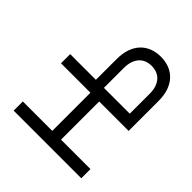

<svg xmlns="http://www.w3.org/2000/svg" viewBox="-85 -812 1084 1084"><g transform="rotate(-45 456.5 -270.0)"><path d="M69.7 0V-540H143V-305H447.7V-540H521V0H447.7V-235H143V0ZM687.2 0H447.7V-540H521V-334.7H687.2Q733 -334.7 767.8 -322.3Q802.5 -310 825.9 -287.8Q849.3 -265.5 861.2 -234.7Q873 -203.8 873 -167.3Q873 -130.8 861.2 -100Q849.3 -69.2 825.9 -46.9Q802.5 -24.7 767.8 -12.3Q733 0 687.2 0ZM679 -64.2Q709.8 -64.2 732.4 -71.9Q755 -79.7 769.9 -93.2Q784.8 -106.8 792.2 -125.9Q799.5 -145 799.5 -167.3Q799.5 -190 792.2 -208.9Q784.8 -227.8 769.9 -241.4Q755 -255 732.4 -262.8Q709.8 -270.5 679 -270.5H521V-64.2Z"/></g></svg>

Font: Vela Sans GX ExtLt
Style: Regular
Weight: 200
Designer: Principal design: Mikhail Sharanda - project Manrope.
Design modification: Ravid Balaliev
Foundry: Mikhail Sharanda
Version: Version 1.001